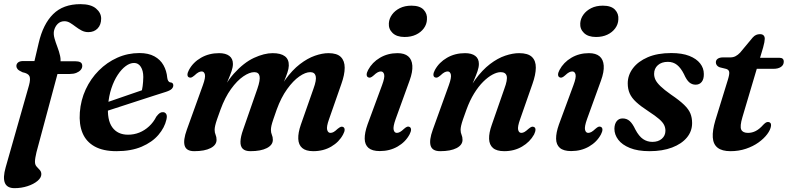

<svg xmlns="http://www.w3.org/2000/svg" viewBox="-30 -736 3898 950"><path d="M199.5 -370 223 -433H341Q358.5 -433 367.8 -428Q377 -423 377 -409.5Q377 -399 369.2 -390Q361.5 -381 347.8 -375.5Q334 -370 315.5 -370ZM51 -409Q51 -420 59.5 -427Q68 -434 85.5 -434H140.5L161.5 -523.5Q183 -616.5 232.8 -666Q282.5 -715.5 368 -715.5Q419.5 -715.5 445 -694Q470.5 -672.5 470.5 -644Q470.5 -613.5 453 -595.2Q435.5 -577 407 -577Q389 -577 373.5 -585.2Q358 -593.5 344.2 -604Q330.5 -614.5 317 -622.8Q303.5 -631 289 -631Q269 -631 255.5 -617.8Q242 -604.5 237 -583Q234 -566 239.8 -545.8Q245.5 -525.5 254 -503.5Q262.5 -481.5 267.5 -459Q272.5 -436.5 266.5 -415L150.5 17Q147 32 145 43.8Q143 55.5 143 64.5Q143 79 151 88Q159 97 166.8 105.2Q174.5 113.5 174.5 126Q174.5 143.5 155.2 159.5Q136 175.5 105.8 185.2Q75.5 195 42 195Q5 195 -5.8 169Q-16.5 143 -2 92L113.5 -314Q122 -345 115.8 -359Q109.5 -373 81.5 -378.5Q62.5 -387 56.8 -394.2Q51 -401.5 51 -409Z M435 -208Q435 -208 453 -214Q471 -220 500 -230Q529 -240 562.2 -251.5Q595.5 -263 627.5 -274Q659.5 -285 683 -293L668.5 -275.5Q673 -290 675.8 -309.8Q678.5 -329.5 679 -355Q679 -386 666.8 -405.2Q654.5 -424.5 633.5 -424.5Q613 -424.5 592 -409Q571 -393.5 552.5 -365.5Q534 -337.5 521.2 -299.2Q508.5 -261 505 -216Q499 -143 525.5 -106.2Q552 -69.5 603.5 -69.5Q633 -69.5 659.2 -80Q685.5 -90.5 707.5 -110.8Q729.5 -131 743.5 -159Q753.5 -172 760.8 -176.8Q768 -181.5 776.5 -181Q786.5 -181 792.2 -172.2Q798 -163.5 793.5 -144.5Q784.5 -104.5 753.8 -68.5Q723 -32.5 671 -10.2Q619 12 546 12Q480.5 12 438.5 -11.2Q396.5 -34.5 378.5 -77.5Q360.5 -120.5 365 -180Q369.5 -240.5 394 -293.5Q418.5 -346.5 458.8 -387Q499 -427.5 550.5 -450.5Q602 -473.5 660 -473.5Q704.5 -473.5 734 -457.2Q763.5 -441 779 -413.2Q794.5 -385.5 797.5 -351.5Q798.5 -342.5 802.2 -336Q806 -329.5 812.5 -328.5Q820 -328 823.8 -324.2Q827.5 -320.5 827.5 -313.5Q827.5 -304.5 820 -296.5Q812.5 -288.5 791 -281.5Q770 -275 736 -264Q702 -253 662.5 -240.2Q623 -227.5 583.5 -214.5Q544 -201.5 511.2 -191Q478.5 -180.5 459 -174Q439.5 -167.5 439.5 -167.5Z M1173 -94.5 1243.5 -297Q1258.5 -340.5 1254.2 -359.8Q1250 -379 1228 -379Q1204.5 -379 1173.8 -358Q1143 -337 1113 -295.5Q1083 -254 1061 -193.5Q1050.5 -165 1044 -146Q1037.5 -127 1034.8 -114.8Q1032 -102.5 1032 -94Q1032 -79.5 1036.8 -69Q1041.5 -58.5 1041.5 -44Q1041.5 -18.5 1012 -3.2Q982.5 12 931 12Q892 12 883.8 -15Q875.5 -42 894.5 -94.5L974 -315Q987.5 -352.5 983.8 -367.5Q980 -382.5 968 -382.5Q960.5 -382.5 952.2 -378.2Q944 -374 932 -362.5Q922.5 -354.5 916.5 -352.5Q910.5 -350.5 904.5 -353.5Q897.5 -357 897.5 -366.5Q897.5 -376 905 -390Q925 -427.5 964.5 -450.2Q1004 -473 1054 -473Q1086.5 -473 1104.5 -459.5Q1122.5 -446 1122.5 -419.5Q1122.5 -404 1115.8 -384Q1109 -364 1098 -338.5Q1087 -313 1073.8 -280.5Q1060.5 -248 1047.5 -207.5L1040.5 -222.5Q1078 -317 1127.2 -371.8Q1176.5 -426.5 1227 -449.8Q1277.5 -473 1319 -473Q1359.5 -473 1379.8 -457.5Q1400 -442 1399 -411Q1398.5 -396 1392.2 -377.2Q1386 -358.5 1376 -334.5Q1366 -310.5 1353.5 -279.2Q1341 -248 1328.5 -207.5L1318.5 -222.5Q1346.5 -293 1381.2 -341.2Q1416 -389.5 1453.8 -418.5Q1491.5 -447.5 1528 -460.2Q1564.5 -473 1595.5 -473Q1637.5 -473 1656.5 -454Q1675.5 -435 1675.5 -400.8Q1675.5 -366.5 1659 -320.5L1598 -146Q1584.5 -108.5 1588.8 -93.5Q1593 -78.5 1605 -78.5Q1613 -78.5 1621 -83Q1629 -87.5 1640.5 -98.5Q1650.5 -106.5 1656.5 -108.5Q1662.5 -110.5 1668 -107.5Q1675 -104 1675.2 -94.5Q1675.5 -85 1667.5 -70.5Q1648 -33.5 1609.2 -10.8Q1570.5 12 1520 12Q1483.5 12 1465.2 -3.8Q1447 -19.5 1445.8 -49Q1444.5 -78.5 1458.5 -119L1521 -297Q1537 -340.5 1532 -359.8Q1527 -379 1505 -379Q1481.5 -379 1451 -357.8Q1420.5 -336.5 1390.8 -295.2Q1361 -254 1339 -193.5Q1329 -165 1322.5 -146Q1316 -127 1313.2 -114.8Q1310.5 -102.5 1310.5 -93.5Q1310.5 -79.5 1315.2 -69Q1320 -58.5 1320 -44Q1320 -18.5 1290.2 -3.2Q1260.5 12 1209 12Q1183 12 1171 0Q1159 -12 1159.8 -35.8Q1160.5 -59.5 1173 -94.5Z M1927.5 -146.5Q1914 -108.5 1917.8 -93.5Q1921.5 -78.5 1933.5 -78.5Q1941 -78.5 1949.2 -83Q1957.5 -87.5 1969 -98.5Q1978.5 -107 1984.8 -109Q1991 -111 1996.5 -108Q2003.5 -104.5 2003.8 -95Q2004 -85.5 1996.5 -71Q1976.5 -33.5 1937.5 -11Q1898.5 11.5 1849 11.5Q1811.5 11.5 1793.2 -4.2Q1775 -20 1774.5 -49.5Q1774 -79 1788.5 -120L1860.5 -315Q1874.5 -352.5 1870.8 -367.5Q1867 -382.5 1854.5 -382.5Q1847 -382.5 1838.8 -378.2Q1830.5 -374 1818.5 -362.5Q1809.5 -354.5 1803.2 -352.5Q1797 -350.5 1791.5 -353.5Q1784.5 -357 1784.2 -366.5Q1784 -376 1791.5 -390Q1811.5 -427.5 1850 -450.2Q1888.5 -473 1937 -473Q1971 -473 1989.5 -457.5Q2008 -442 2010.2 -411.5Q2012.5 -381 1996.5 -337ZM1972 -553Q1933 -553 1912.5 -572.8Q1892 -592.5 1894 -621Q1895.5 -644 1909.8 -663.8Q1924 -683.5 1948.5 -695.8Q1973 -708 2006 -708Q2047 -708 2066 -688Q2085 -668 2082.5 -639.5Q2081.5 -615.5 2067 -595.8Q2052.5 -576 2028.2 -564.5Q2004 -553 1972 -553Z M2121.5 -353.5Q2114.5 -357 2114.5 -366.5Q2114.5 -376 2122 -390Q2142.5 -427.5 2181.8 -450.2Q2221 -473 2271 -473Q2303.5 -473 2321.5 -459.5Q2339.5 -446 2339.5 -419.5Q2339.5 -404 2332.8 -384Q2326 -364 2315 -338.5Q2304 -313 2290.8 -280.5Q2277.5 -248 2264.5 -207.5L2257.5 -222.5Q2286 -293.5 2321.2 -341.8Q2356.5 -390 2394.5 -419Q2432.5 -448 2469.8 -460.5Q2507 -473 2538.5 -473Q2582.5 -473 2602 -454.2Q2621.5 -435.5 2621.2 -401.2Q2621 -367 2604.5 -320.5L2543.5 -146Q2530 -108.5 2533.8 -93.5Q2537.5 -78.5 2549.5 -78.5Q2557 -78.5 2565 -83Q2573 -87.5 2585 -98.5Q2594.5 -106.5 2600.5 -108.5Q2606.5 -110.5 2612.5 -107.5Q2619.5 -104 2619.5 -94.5Q2619.5 -85 2612.5 -70.5Q2592 -33.5 2553.2 -10.8Q2514.5 12 2465 12Q2427.5 12 2409.2 -3.8Q2391 -19.5 2390 -49Q2389 -78.5 2403.5 -119L2465.5 -297Q2482 -341 2477 -360Q2472 -379 2447.5 -379Q2429.5 -379 2407 -367Q2384.5 -355 2361 -331.8Q2337.5 -308.5 2316 -273.8Q2294.5 -239 2278 -193.5Q2267.5 -165 2261 -146Q2254.5 -127 2251.8 -114.8Q2249 -102.5 2249 -94Q2249 -79.5 2253.8 -69Q2258.5 -58.5 2258.5 -44Q2258.5 -18.5 2229 -3.2Q2199.5 12 2148 12Q2109 12 2100.8 -15Q2092.5 -42 2111.5 -94.5L2191 -315Q2204.5 -352.5 2200.8 -367.5Q2197 -382.5 2185 -382.5Q2177.5 -382.5 2169.2 -378.2Q2161 -374 2149 -362.5Q2139.5 -354.5 2133.5 -352.5Q2127.5 -350.5 2121.5 -353.5Z M2874.5 -146.5Q2861 -108.5 2864.8 -93.5Q2868.5 -78.5 2880.5 -78.5Q2888 -78.5 2896.2 -83Q2904.5 -87.5 2916 -98.5Q2925.5 -107 2931.8 -109Q2938 -111 2943.5 -108Q2950.5 -104.5 2950.8 -95Q2951 -85.5 2943.5 -71Q2923.5 -33.5 2884.5 -11Q2845.5 11.5 2796 11.5Q2758.5 11.5 2740.2 -4.2Q2722 -20 2721.5 -49.5Q2721 -79 2735.5 -120L2807.5 -315Q2821.5 -352.5 2817.8 -367.5Q2814 -382.5 2801.5 -382.5Q2794 -382.5 2785.8 -378.2Q2777.5 -374 2765.5 -362.5Q2756.5 -354.5 2750.2 -352.5Q2744 -350.5 2738.5 -353.5Q2731.5 -357 2731.2 -366.5Q2731 -376 2738.5 -390Q2758.5 -427.5 2797 -450.2Q2835.5 -473 2884 -473Q2918 -473 2936.5 -457.5Q2955 -442 2957.2 -411.5Q2959.5 -381 2943.5 -337ZM2919 -553Q2880 -553 2859.5 -572.8Q2839 -592.5 2841 -621Q2842.5 -644 2856.8 -663.8Q2871 -683.5 2895.5 -695.8Q2920 -708 2953 -708Q2994 -708 3013 -688Q3032 -668 3029.5 -639.5Q3028.5 -615.5 3014 -595.8Q2999.5 -576 2975.2 -564.5Q2951 -553 2919 -553Z M3198 -34Q3227 -34 3244.8 -49.5Q3262.5 -65 3262.5 -89Q3262.5 -104 3256 -117.5Q3249.5 -131 3231.5 -146.8Q3213.5 -162.5 3179 -185Q3140.5 -210 3118 -230.8Q3095.5 -251.5 3085.8 -273.5Q3076 -295.5 3076 -323.5Q3076 -364 3101.5 -398Q3127 -432 3175 -452.8Q3223 -473.5 3291.5 -473.5Q3345 -473.5 3380.5 -459.5Q3416 -445.5 3434.2 -422.2Q3452.5 -399 3452.5 -370Q3453 -344.5 3442 -330.8Q3431 -317 3412 -317Q3394 -317 3380.5 -328.5Q3367 -340 3354 -369.5Q3339 -399.5 3320 -414.8Q3301 -430 3274.5 -430Q3243.5 -430 3225 -413.5Q3206.5 -397 3206.5 -370.5Q3206.5 -355.5 3213.2 -341.2Q3220 -327 3238 -309.5Q3256 -292 3290 -268Q3332 -239.5 3354.8 -217.5Q3377.5 -195.5 3386 -174.5Q3394.5 -153.5 3394.5 -127Q3394.5 -86.5 3368.5 -55.2Q3342.5 -24 3295.2 -6Q3248 12 3184 12Q3125.5 12 3086.8 -3.8Q3048 -19.5 3029 -44.8Q3010 -70 3010 -99Q3010.5 -122.5 3021.2 -136.2Q3032 -150 3050.5 -150Q3071.5 -150 3086 -136.8Q3100.5 -123.5 3113.5 -95.5Q3131.5 -61.5 3152 -47.8Q3172.5 -34 3198 -34Z M3563.5 -395 3531 -403Q3521.5 -406.5 3516.8 -413Q3512 -419.5 3512 -427.5Q3512 -439 3521.5 -445.5Q3531 -452 3547 -452H3583.5Q3598 -452 3609.5 -458Q3621 -464 3632 -475.5L3694 -550Q3702.5 -559.5 3711.2 -563.2Q3720 -567 3730 -567Q3742 -567 3748 -561Q3754 -555 3754 -544Q3754 -538 3752 -526.8Q3750 -515.5 3746 -501.5L3643.5 -156.5Q3630 -111 3637.5 -94.8Q3645 -78.5 3671 -78.5Q3691 -78.5 3709.2 -87.8Q3727.5 -97 3747 -119Q3754.5 -126.5 3759.5 -129.5Q3764.5 -132.5 3770.5 -132.5Q3777.5 -132.5 3781.8 -127.5Q3786 -122.5 3785 -113.5Q3782.5 -94 3766.2 -72.2Q3750 -50.5 3723.2 -31.2Q3696.5 -12 3661 0Q3625.5 12 3584.5 12Q3542.5 12 3520.8 -5Q3499 -22 3496.8 -56Q3494.5 -90 3509.5 -140.5L3571.5 -341.5Q3580 -369 3578 -380Q3576 -391 3563.5 -395ZM3680.5 -395.5 3698 -450H3827Q3848 -450 3848 -431Q3848 -414.5 3834.2 -405Q3820.5 -395.5 3797 -395.5Z"/></svg>

Font: Fraunces SemiBold
Style: Italic
Weight: 600
Italic angle: -16°
Version: Version 1.000;[b76b70a41]